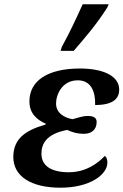

<svg xmlns="http://www.w3.org/2000/svg" viewBox="-20 -864 575 894"><path d="M262 -627H323C377 -690 429 -749 480 -830L486 -844H365C328 -763 306 -716 268 -646ZM262 10C397 10 480 -50 480 -107C480 -125 474 -134 468 -138C436 -104 381 -62 300 -62C220 -62 173 -91 173 -148C173 -191 192 -240 293 -259C312 -250 337 -241 371 -241C406 -241 430 -260 430 -296C430 -316 416 -324 388 -324C364 -324 341 -315 318 -309C281 -315 241 -337 241 -382C241 -426 271 -490 342 -490C403 -490 425 -439 423 -375C511 -375 535 -408 535 -447C535 -509 463 -545 352 -545C202 -545 117 -488 117 -392C117 -337 150 -307 193 -288L192 -284C97 -257 42 -217 42 -133C42 -44 123 10 262 10Z"/></svg>

Font: Noto Serif Semi
Style: Italic
Weight: 600
Italic angle: -12°
Designer: Monotype Design Team
Foundry: Monotype Imaging Inc.
Version: Version 1.901